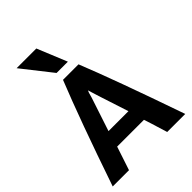

<svg xmlns="http://www.w3.org/2000/svg" viewBox="-270 -1089 1226 1226"><g transform="rotate(-45 343.0 -476.0)"><path d="M665 8H502Q460 -130 452 -152H210Q170 -34 157 8H10Q164 -442 267 -698H407Q500 -467 665 8ZM421 -261 355 -464Q348 -484 341 -509Q334 -534 332 -538Q327 -530 316 -488Q310 -467 241 -261ZM371 -758H269L110 -960H288Z"/></g></svg>

Font: Repo
Style: Bold
Weight: 700
Designer: Stefan Peev
Foundry: Context Ltd
Version: Version 001.000